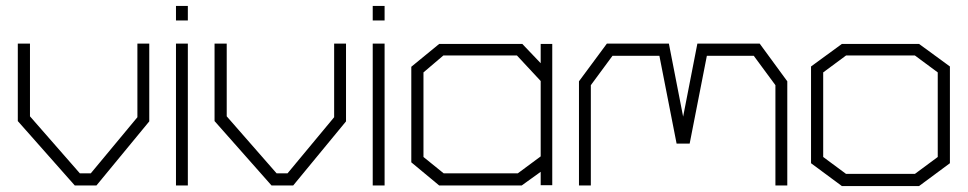

<svg xmlns="http://www.w3.org/2000/svg" viewBox="-20 -625 3261 647"><path d="M305 0H232L40 -217V-478H81V-233L249 -41H286L443 -230V-478H483V-216Z M573 -556V-605H613V-556ZM573 0V-478H613V0Z M968 0H895L703 -217V-478H744V-233L912 -41H949L1106 -230V-478H1146V-216Z M1236 -556V-605H1276V-556ZM1236 0V-478H1276V0Z M1802 -1V-46L1738 0H1460L1366 -78V-400L1460 -477H1740L1802 -412V-477H1841V-1ZM1802 -352 1722 -438H1474L1407 -381V-96L1475 -41H1725L1802 -98Z M2593 0V-338L2520 -437H2362L2304 -141H2260L2202 -437H2044L1971 -338V0H1931V-351L2025 -478H2234L2282 -232L2330 -478H2540L2633 -351V0Z M3077 2H2817L2713 -75V-401L2817 -477H3077L3181 -401V-75ZM3140 -381 3063 -438H2831L2754 -381V-96L2831 -39H3063L3140 -96Z"/></svg>

Font: Turret Road Light
Style: Regular
Weight: 300
Designer: Noponies
Foundry: Noponies
Version: Version 1.001; ttfautohint (v1.8)